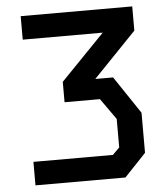

<svg xmlns="http://www.w3.org/2000/svg" viewBox="-52 -759 703 806"><g transform="rotate(-5 300.0 -356.5)"><path d="M65 -713V-614H402L217 -423V-337H366L429 -248V-128L400 -99H65V0H444L535 -96V-265L429 -423H354L535 -611V-713Z"/></g></svg>

Font: Kode Mono SemiBold
Style: Regular
Weight: 600
Monospace: yes
Designer: Isa Ozler
Foundry: Kadena LLC
Version: Version 1.206;gftools[0.9.28]